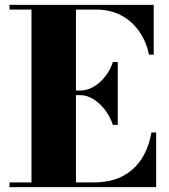

<svg xmlns="http://www.w3.org/2000/svg" viewBox="-20 -770 696 790"><path d="M19 0V-19.5H109.5V-730.5H19V-750H612.5V-545H593Q582 -598.5 553 -640.5Q524 -682.5 479.2 -706.5Q434.5 -730.5 376 -730.5H292.5V-19.5H366Q434.5 -19.5 483.2 -44.5Q532 -69.5 562 -115.5Q592 -161.5 603 -225H622.5V0ZM444.5 -256Q433.5 -289.5 412.5 -317.2Q391.5 -345 364.8 -361.8Q338 -378.5 309.5 -378.5H266V-397.5H309.5Q338 -397.5 364.8 -412.8Q391.5 -428 412.5 -454.8Q433.5 -481.5 444.5 -515H464.5V-256Z"/></svg>

Font: Bodoni Moda ExtraBold
Style: Regular
Weight: 800
Version: Version 2.005